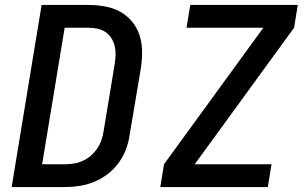

<svg xmlns="http://www.w3.org/2000/svg" viewBox="-20 -755 1240 775"><path d="M27 0 148 -735H337Q371 -735 404 -729Q437 -723 464.5 -708Q492 -693 512.5 -668.5Q533 -644 543 -613.5Q553 -583 553.5 -549.5Q554 -516 549 -482L503 -209Q499 -180 488 -151Q477 -122 458 -96.5Q439 -71 414 -52Q389 -33 360 -21Q331 -9 301.5 -4.5Q272 0 243 0ZM150 -92H243Q261 -92 279 -95Q297 -98 314.5 -106Q332 -114 346.5 -126.5Q361 -139 372 -155Q383 -171 389 -188.5Q395 -206 398 -224L443 -497Q446 -515 446.5 -533.5Q447 -552 443 -569Q439 -586 429.5 -601Q420 -616 406 -625.5Q392 -635 374 -639Q356 -643 338 -643H241ZM627 0 642 -92 1043 -643H733L748 -735H1182L1167 -643L766 -92H1076L1061 0Z"/></svg>

Font: Iosevka Aile Semibold Oblique
Style: Regular
Weight: 600
Italic angle: -9°
Designer: Belleve Invis
Foundry: Belleve Invis
Version: Version 31.1.0; ttfautohint (v1.8.4)